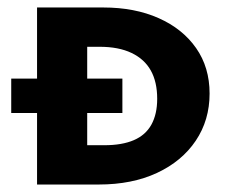

<svg xmlns="http://www.w3.org/2000/svg" viewBox="-20 -493 624 513"><path d="M79 0V-473H256Q340 -473 404 -444.5Q468 -416 504 -364.5Q540 -313 540 -243Q540 -172 503 -117Q466 -62 399.5 -31Q333 0 244 0ZM10 -191V-283H307V-191ZM213 -105H259Q306 -105 337.5 -118.5Q369 -132 384.5 -160Q400 -188 400 -229Q400 -274 383 -304.5Q366 -335 331.5 -351.5Q297 -368 246 -368H213Z"/></svg>

Font: Ysabeau SC ExtraBold
Style: Regular
Weight: 800
Designer: Christian Thalmann (Catharsis Fonts)
Version: Version 2.001;gftools[0.9.30]; featfreeze: smcp